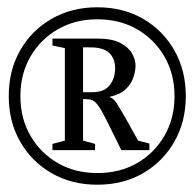

<svg xmlns="http://www.w3.org/2000/svg" viewBox="-20 -716 534 527"><path d="M247 -209Q177 -209 122 -240.5Q67 -272 35.5 -327Q4 -382 4 -452Q4 -523 35.5 -578Q67 -633 122 -664.5Q177 -696 247 -696Q318 -696 372.5 -664.5Q427 -633 458.5 -578Q490 -523 490 -452Q490 -382 458.5 -327Q427 -272 372.5 -240.5Q318 -209 247 -209ZM247 -241Q309 -241 356.5 -268.5Q404 -296 431.5 -343.5Q459 -391 459 -452Q459 -513 431.5 -560.5Q404 -608 356.5 -635.5Q309 -663 247 -663Q186 -663 138.5 -635.5Q91 -608 63.5 -560.5Q36 -513 36 -452Q36 -391 63.5 -343.5Q91 -296 138.5 -268.5Q186 -241 247 -241ZM124 -304V-321L158 -330V-584L124 -591V-610H249Q287 -610 309.5 -598.5Q332 -587 342 -570Q352 -553 352 -536Q352 -522 346.5 -504.5Q341 -487 326 -472Q311 -457 280 -450Q292 -446 300.5 -432.5Q309 -419 324 -393L359 -330L390 -322V-304H313Q288 -355 273.5 -384Q259 -413 250 -425.5Q241 -438 233 -441Q225 -444 214 -444H208V-330L241 -321V-304ZM208 -463H234Q266 -463 281 -482Q296 -501 296 -529Q296 -555 280 -570.5Q264 -586 228 -586Q223 -586 218 -586Q213 -586 208 -586Z"/></svg>

Font: Manuale
Style: Regular
Weight: 400
Designer: Eduardo Tunni / Pablo Cosgaya
Foundry: Eduardo Tunni / Pablo Cosgaya
Version: Version 1.002